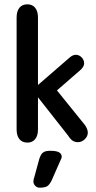

<svg xmlns="http://www.w3.org/2000/svg" viewBox="-20 -651 443 890"><path d="M156 -257V-570Q156 -599 143 -615Q130 -631 107 -631Q83 -631 70 -615Q57 -599 57 -570V-51Q57 -22 70 -6Q83 10 107 10Q130 10 143 -6Q156 -22 156 -51V-200L296 -22Q306 -6 316.5 1Q327 8 341 8Q359 8 373 -5.5Q387 -19 387 -36Q387 -52 374 -71L244 -232L350 -324Q370 -341 370 -357Q370 -373 358.5 -385Q347 -397 331 -397Q316 -397 299 -381ZM162 86 138 174Q136 178 135.5 183Q135 188 135 191Q135 202 143.5 210.5Q152 219 164 219Q188 219 199 212Q210 205 220 184L260 93Q266 83 266 75Q266 63 254.5 55.5Q243 48 212 48Q190 48 179.5 56Q169 64 162 86Z"/></svg>

Font: Beiruti SemiBold
Style: Regular
Weight: 600
Designer: Arlette Boutros
Foundry: Boutros
Version: Version 1.41